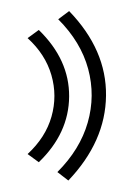

<svg xmlns="http://www.w3.org/2000/svg" viewBox="-20 -324 239 343"><path d="M49.3 -270.5Q104 -217.3 103.5 -151.6Q103 -85.9 49.3 -34.2L29.3 -48.8Q61.5 -78.6 72 -115.7Q82.5 -152.8 71.8 -189.9Q61 -227.1 29.3 -255.9ZM103.5 -304.2Q170.4 -234.9 169.4 -153.1Q168.5 -71.3 102.1 -1.5L82.5 -16.6Q123 -57.1 136.7 -105Q150.4 -152.8 137.5 -200.9Q124.5 -249 84 -289.6Z"/></svg>

Font: Lateef ExtraLight
Style: Regular
Weight: 200
Designer: SIL International
Foundry: SIL International
Version: Version 4.200